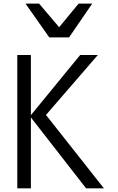

<svg xmlns="http://www.w3.org/2000/svg" viewBox="-20 -1024 640 1044"><path d="M148 -385.5V0H74V-725H148V-398L416 -725H512L230 -399L545 0H448ZM118.5 -1004.5H192.5L301.5 -876L407.5 -1004.5H481.5L355.5 -820.5H248Z"/></svg>

Font: JuliaMono Light
Style: Regular
Weight: 300
Monospace: yes
Designer: cormullion
Foundry: corm
Version: Version 0.054; ttfautohint (v1.8.4)